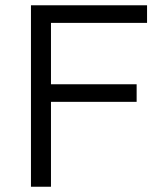

<svg xmlns="http://www.w3.org/2000/svg" viewBox="-20 -710 628 730"><path d="M539.1 -623H173.8V-389.6H499.5V-322.8H173.8V0H97.7V-689.9H539.1Z"/></svg>

Font: SakalBharati
Style: Regular
Weight: 400
Designer: CDAC GIST
Foundry: CDAC
Version: 13.02